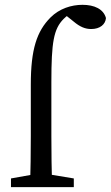

<svg xmlns="http://www.w3.org/2000/svg" viewBox="-20 -769 455 789"><path d="M162 -55.7H137.3L25.1 -35.7V0H283.3V-35.7L162 -55.7ZM106.6 -210C106.6 -140 105.6 -70 103.6 0H194.1C192.1 -70 191.1 -140 191.1 -210V-431.8C191.1 -595.3 200.4 -650.2 241.8 -691.6C255.8 -705.6 266.8 -712.6 288.9 -718.7L235.3 -718.2L282.8 -680.3C308.8 -658.5 330.2 -649.7 354.8 -649.7C391.3 -649.7 413.5 -669.2 415.4 -694.9C405.3 -731.9 367.5 -749.2 319 -749.2C273 -749.2 224.1 -733.6 187.8 -697.4C131 -640.5 106.6 -565.8 106.6 -421.6V-210Z"/></svg>

Font: Source Serif Variable
Style: Regular
Weight: 389
Designer: Frank Grießhammer
Foundry: Adobe Systems Incorporated
Version: Version 3.001;hotconv 1.0.111;makeotfexe 2.5.65597